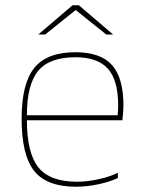

<svg xmlns="http://www.w3.org/2000/svg" viewBox="-20 -702 543 728"><path d="M427 -47V-27Q398 -13 354 -3.5Q310 6 268 6Q157 6 109.5 -54Q62 -114 62 -252Q62 -385 110 -444.5Q158 -504 266 -504Q361 -504 404.5 -455.5Q448 -407 448 -302Q448 -290 447 -276Q446 -262 444 -246H82Q82 -122 125.5 -67.5Q169 -13 272 -13Q312 -13 356 -23Q400 -33 427 -47ZM428 -302Q428 -398 389 -441.5Q350 -485 266 -485Q168 -485 125 -433.5Q82 -382 82 -265H426Q427 -274 427.5 -283Q428 -292 428 -302ZM409 -571H383L267 -664L151 -571H125L255 -682H279Z"/></svg>

Font: Blinker Thin
Style: Regular
Weight: 100
Designer: Juergen Huber
Foundry: supertype
Version: Version 1.017;hotconv 1.0.117;makeotfexe 2.5.65602